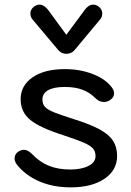

<svg xmlns="http://www.w3.org/2000/svg" viewBox="-20 -798 567 828"><path d="M53 -88Q43 -101 43 -114Q43 -136 64 -147Q73 -152 83 -152Q100 -152 118 -134Q151 -99 191 -83Q231 -67 283 -67Q331 -67 361.5 -82.5Q392 -98 392 -125Q392 -145 380.5 -158Q369 -171 341 -183Q313 -195 253 -215Q152 -247 110.5 -281Q69 -315 69 -370Q69 -429 120.5 -464.5Q172 -500 260 -500Q325 -500 380.5 -478.5Q436 -457 463 -420Q472 -408 472 -395Q472 -378 454 -366Q441 -358 428 -358Q408 -358 390 -376Q366 -400 334.5 -411.5Q303 -423 259 -423Q212 -423 187.5 -409Q163 -395 163 -369Q163 -349 174 -337Q185 -325 212 -314Q239 -303 302 -283Q372 -261 411.5 -239Q451 -217 468 -190Q485 -163 485 -125Q485 -64 430.5 -27Q376 10 285 10Q208 10 148 -16.5Q88 -43 53 -88ZM228 -586 122 -712Q111 -724 111 -740Q111 -757 127 -770Q140 -778 151 -778Q169 -778 187 -756L266 -648L346 -756Q362 -778 382 -778Q394 -778 405 -770Q421 -758 421 -740Q421 -724 410 -712L305 -586Q290 -566 266 -566Q243 -566 228 -586Z"/></svg>

Font: Kodchasan Medium
Style: Regular
Weight: 500
Designer: Katatrad Aksorn Co.,Ltd.
Foundry: Cadson Demak Co.,Ltd.
Version: Version 1.000; ttfautohint (v1.6)